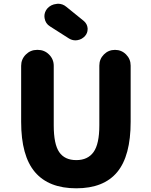

<svg xmlns="http://www.w3.org/2000/svg" viewBox="-20 -1017 803 1024"><path d="M386.7 -12.7Q240.2 -12.7 166.5 -99.1Q92.8 -185.5 92.8 -367.2V-666Q92.8 -701.2 117.7 -726.1Q142.6 -751 177.7 -751H181.6Q216.8 -751 241.7 -726.1Q266.6 -701.2 266.6 -666V-348.6Q266.6 -248 295.9 -205.6Q325.2 -163.1 386.7 -163.1Q448.2 -163.1 479 -206.1Q509.8 -249 509.8 -348.6V-667Q509.8 -702.1 534.2 -726.6Q558.6 -751 593.3 -751Q627.9 -751 652.3 -726.6Q676.8 -702.1 676.8 -667V-367.2Q676.8 -185.5 605 -99.1Q533.2 -12.7 386.7 -12.7ZM433.6 -825.2Q417 -806.6 392.6 -802.7Q387.7 -801.8 382.8 -801.8Q363.3 -801.8 346.7 -812.5L247.1 -876Q222.7 -890.6 217.8 -919.9Q216.8 -924.8 216.8 -930.7Q216.8 -952.1 231.4 -970.7Q251 -993.2 281.2 -996.1Q285.2 -997.1 289.1 -997.1Q314.5 -997.1 334 -980.5L426.8 -905.3Q445.3 -889.6 447.3 -866.2Q447.3 -864.3 447.3 -861.3Q447.3 -840.8 433.6 -825.2Z"/></svg>

Font: Gen Jyuu GothicX Heavy
Style: Bold
Weight: 900
Designer: [Source Han Sans]
Ryoko NISHIZUKA  (kana & ideographs); Paul D. Hunt (Latin, Greek & Cyrillic); Wenlong ZHANG  (bopomofo
Version: Version 1.002.20150607